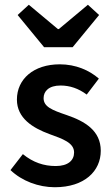

<svg xmlns="http://www.w3.org/2000/svg" viewBox="-20 -774 472 806"><path d="M210 12C335 12 403 -56 403 -141C403 -226 336 -265 260 -291C198 -312 163 -326 163 -362C163 -391 185 -415 234 -415C273 -415 309 -403 344 -377L395 -444C355 -479 298 -504 231 -504C121 -504 51 -442 51 -356C51 -278 117 -237 188 -211C243 -191 291 -175 291 -134C291 -101 266 -77 214 -77C164 -77 119 -92 76 -127L24 -60C72 -14 142 12 210 12ZM165 -576H285L396 -711L349 -754L227 -652H223L101 -754L54 -711Z"/></svg>

Font: Source Sans Pro Semibold
Style: Regular
Weight: 600
Designer: Paul D. Hunt
Foundry: Adobe Systems Incorporated
Version: Version 3.006;hotconv 1.0.111;makeotfexe 2.5.65597